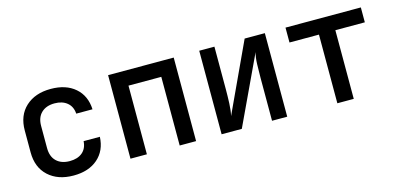

<svg xmlns="http://www.w3.org/2000/svg" viewBox="-57 -885 2515 1221"><g transform="rotate(-15 1200.0 -275.0)"><path d="M308 10Q205 10 143 -47Q81 -104 81 -203V-347Q81 -446 143 -503Q205 -560 308 -560Q408 -560 468 -508Q528 -456 532 -366H425Q422 -413 390.5 -439Q359 -465 308 -465Q253 -465 221 -434.5Q189 -404 189 -348V-203Q189 -146 221 -115.5Q253 -85 308 -85Q360 -85 391 -111Q422 -137 425 -185H532Q528 -95 468 -42.5Q408 10 308 10Z M684 0V-550H1116V0H1008V-452H792V0Z M1284 0V-550H1384V-269Q1384 -225 1382 -177Q1380 -129 1372 -96L1583 -550H1716V0H1616V-281Q1616 -326 1617.5 -372Q1619 -418 1628 -449L1417 0Z M2046 0V-452H1852V-550H2348V-452H2154V0Z"/></g></svg>

Font: JetBrains Mono SemiBold
Style: Regular
Weight: 472
Monospace: yes
Designer: Philipp Nurullin, Konstantin Bulenkov
Foundry: JetBrains
Version: Version 2.305; ttfautohint (v1.8.4.7-5d5b)